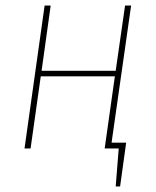

<svg xmlns="http://www.w3.org/2000/svg" viewBox="-20 -539 566 697"><path d="M456 -519 385 -21H438L416 138H400L411 0H360L397 -262H128L91 0H69L142 -519H164L131 -282H400L434 -519Z"/></svg>

Font: Fira Sans Condensed Thin
Style: Italic
Weight: 250
Width: 3
Italic angle: -8°
Designer: Carrois Corporate & Edenspiekermann AG
Foundry: Carrois Corporate GbR & Edenspiekermann AG
Version: Version 4.203